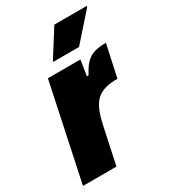

<svg xmlns="http://www.w3.org/2000/svg" viewBox="-188 -796 782 884"><g transform="rotate(-30 203.0 -354.5)"><path d="M-12 0 96 -510H269L256 -428H265Q283 -464 302.5 -483.5Q322 -503 347.5 -510.5Q373 -518 409 -518L372 -348Q336 -348 309 -341Q282 -334 263 -317.5Q244 -301 230.5 -270.5Q217 -240 207 -192L166 0ZM155 -563 156 -568 245 -709H418L417 -704L292 -563Z"/></g></svg>

Font: Saira SemiCondensed Black
Style: Italic
Weight: 900
Width: 4
Italic angle: -12°
Designer: Hector Gatti with collaboration of the Omnibus-Type team
Foundry: Omnibus-Type
Version: Version 1.101